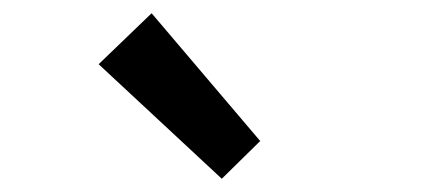

<svg xmlns="http://www.w3.org/2000/svg" viewBox="-20 -914 654 290"><path d="M315 -644 373 -701 209 -894 129 -817Z"/></svg>

Font: Noto Sans T Chinese Medium
Style: Regular
Weight: 500
Designer: Ryoko NISHIZUKA (kana & ideographs); Paul D. Hunt (Latin, Greek & Cyrillic); Wenlong ZHANG (bopomofo); Sandoll Communica
Foundry: Adobe Systems Incorporated
Version: Version 1.000;PS 1;hotconv 1.0.78;makeotf.lib2.5.61930